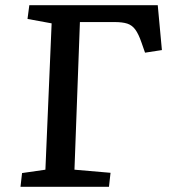

<svg xmlns="http://www.w3.org/2000/svg" viewBox="-20 -720 661 740"><path d="M59 0 65 -53 155 -66 179 -630 86 -647 93 -700H588L604 -527L539 -517L525 -557Q514 -589 501.5 -606Q489 -623 470.5 -629Q452 -635 421 -635H288L267 -66L406 -54L400 0Z"/></svg>

Font: Literata 7pt Medium
Style: Italic
Weight: 500
Italic angle: -2°
Designer: Latin by Veronika Burian and Jose Scaglione. Greek by Irene Vlachou. Cyrillic by Vera Evstafieva
Foundry: TypeTogether
Version: Version 3.002